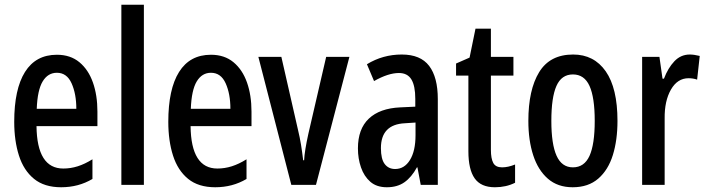

<svg xmlns="http://www.w3.org/2000/svg" viewBox="-20 -831 2984 810"><path d="M220 -600Q277 -600 315 -568.5Q353 -537 372 -483Q391 -429 391 -360V-299H134Q136 -120 247 -120Q278 -120 308 -129.5Q338 -139 370 -159V-76Q311 -41 238 -41Q167 -41 123.5 -76.5Q80 -112 60 -174.5Q40 -237 40 -317Q40 -455 85.5 -527.5Q131 -600 220 -600ZM220 -524Q182 -524 160 -487.5Q138 -451 135 -372H302Q302 -435 282 -479.5Q262 -524 220 -524Z M587 -51H492V-811H587Z M870 -600Q927 -600 965 -568.5Q1003 -537 1022 -483Q1041 -429 1041 -360V-299H784Q786 -120 897 -120Q928 -120 958 -129.5Q988 -139 1020 -159V-76Q961 -41 888 -41Q817 -41 773.5 -76.5Q730 -112 710 -174.5Q690 -237 690 -317Q690 -455 735.5 -527.5Q781 -600 870 -600ZM870 -524Q832 -524 810 -487.5Q788 -451 785 -372H952Q952 -435 932 -479.5Q912 -524 870 -524Z M1209 -51 1070 -591H1167L1237 -284Q1245 -251 1250 -220Q1255 -189 1259 -155H1263Q1264 -175 1268.5 -203Q1273 -231 1281 -267L1356 -591H1454L1313 -51Z M1675 -601Q1754 -601 1790.5 -553Q1827 -505 1827 -413V-51H1755L1741 -125H1739Q1716 -83 1686 -62Q1656 -41 1612 -41Q1569 -41 1542.5 -64Q1516 -87 1503 -124.5Q1490 -162 1490 -205Q1490 -287 1536 -330.5Q1582 -374 1668 -378L1732 -381V-414Q1732 -469 1715.5 -496Q1699 -523 1663 -523Q1618 -523 1558 -489L1528 -560Q1595 -601 1675 -601ZM1688 -311Q1587 -306 1587 -206Q1587 -160 1603 -139Q1619 -118 1647 -118Q1686 -118 1709.5 -156Q1733 -194 1733 -261V-314Z M2098 -125Q2111 -125 2124.5 -128Q2138 -131 2153 -137V-60Q2115 -41 2068 -41Q2009 -41 1982.5 -78.5Q1956 -116 1956 -193V-512H1904V-563L1961 -588L1986 -710H2051V-591H2146V-512H2051V-199Q2051 -162 2061 -143.5Q2071 -125 2098 -125Z M2585 -321Q2585 -240 2565.5 -177Q2546 -114 2504 -77.5Q2462 -41 2396 -41Q2333 -41 2291.5 -77Q2250 -113 2229.5 -176Q2209 -239 2209 -321Q2209 -452 2254.5 -526.5Q2300 -601 2398 -601Q2486 -601 2535.5 -530Q2585 -459 2585 -321ZM2306 -321Q2306 -223 2328 -174Q2350 -125 2397 -125Q2445 -125 2467 -173.5Q2489 -222 2489 -321Q2489 -420 2467 -468.5Q2445 -517 2397 -517Q2349 -517 2327.5 -468.5Q2306 -420 2306 -321Z M2890 -601Q2899 -601 2909.5 -599.5Q2920 -598 2932 -595L2921 -495Q2913 -498 2903.5 -499.5Q2894 -501 2885 -501Q2838 -501 2810.5 -453Q2783 -405 2784 -331V-51H2689V-591H2762L2775 -499H2781Q2798 -544 2825 -572.5Q2852 -601 2890 -601Z"/></svg>

Font: Noto Sans Tamil UI ExtraCondensed Medium
Style: Regular
Weight: 500
Width: 2
Designer: Jelle Bosma - Monotype Design Team
Foundry: Monotype Imaging Inc.
Version: Version 2.004; ttfautohint (v1.8.4.7-5d5b)